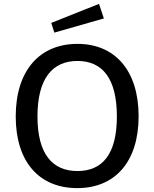

<svg xmlns="http://www.w3.org/2000/svg" viewBox="-20 -959 795 989"><path d="M490 -939 244 -841 260 -791 515 -864ZM378 10C573 10 694 -126 694 -360C694 -596 572 -733 379 -733C184 -733 61 -596 61 -359C61 -125 182 10 378 10ZM379 -78C251 -78 173 -164 173 -359C173 -556 251 -645 379 -645C506 -645 582 -557 582 -359C582 -164 507 -78 379 -78Z"/></svg>

Font: United Sans Medium
Style: Regular
Weight: 500
Designer: Pablo Impallari, Rodrigo Fuenzalida (Modified by Dan O. Williams)
Version: Version 1.000;PS 001.000;hotconv 1.0.88;makeotf.lib2.5.64775